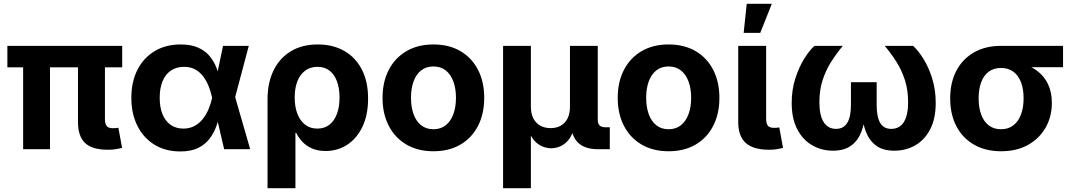

<svg xmlns="http://www.w3.org/2000/svg" viewBox="-20 -781 5603 1005"><path d="M545.9 2.9Q461.9 2.9 425 -32.7Q388.2 -68.4 388.2 -141.1V-509.3H529.3V-158.7Q529.3 -132.8 538.6 -121.3Q547.9 -109.9 570.3 -109.9Q581.1 -109.9 587.9 -110.6Q594.7 -111.3 599.6 -112.3L619.1 -6.8Q607.9 -3.9 588.9 -0.5Q569.8 2.9 545.9 2.9ZM101.1 0V-509.3H241.7V0ZM18.6 -428.7V-541H619.6V-428.7Z M923.3 11.7Q846.2 11.7 788.8 -23.4Q731.4 -58.6 699.5 -121.8Q667.5 -185.1 667.5 -268.6Q667.5 -353 699.5 -415.8Q731.4 -478.5 789.6 -513.4Q847.7 -548.3 925.3 -548.3Q981 -548.3 1018.3 -531.2Q1055.7 -514.2 1078.4 -486.1Q1101.1 -458 1113.5 -425Q1126 -392.1 1132.3 -360.4H1176.8L1210.4 -274.4L1289.6 0H1153.3L1089.8 -272Q1083 -303.2 1071.3 -331.8Q1059.6 -360.4 1042.2 -382.8Q1024.9 -405.3 1000.5 -418.2Q976.1 -431.2 943.8 -431.2Q903.8 -431.2 875 -411.9Q846.2 -392.6 831.1 -356.4Q815.9 -320.3 815.9 -269.5Q815.9 -219.2 830.6 -183.1Q845.2 -147 873.3 -127.4Q901.4 -107.9 939.5 -107.9Q972.7 -107.9 998 -121.6Q1023.4 -135.3 1041.7 -158.4Q1060.1 -181.6 1072 -210.4Q1084 -239.3 1090.3 -269L1147.5 -541H1282.2L1210 -269L1176.3 -186H1132.3Q1124.5 -154.3 1112.1 -119.6Q1099.6 -85 1077.1 -55.2Q1054.7 -25.4 1017.6 -6.8Q980.5 11.7 923.3 11.7Z M1380.4 204.1V-260.7Q1380.4 -348.1 1412.1 -412.8Q1443.8 -477.5 1502.7 -512.9Q1561.5 -548.3 1643.6 -548.3Q1722.7 -548.3 1781.7 -514.6Q1840.8 -481 1873.8 -417.7Q1906.7 -354.5 1906.7 -265.1Q1906.7 -180.2 1877.7 -118.7Q1848.6 -57.1 1798.3 -23.9Q1748 9.3 1684.6 9.3Q1641.6 9.3 1611.1 -4.9Q1580.6 -19 1561 -40.8Q1541.5 -62.5 1530.3 -85.4H1526.4V204.1ZM1640.6 -107.9Q1678.7 -107.9 1704.6 -128.4Q1730.5 -148.9 1743.9 -185.8Q1757.3 -222.7 1757.3 -270.5Q1757.3 -318.4 1744.1 -354.5Q1731 -390.6 1705.3 -410.9Q1679.7 -431.2 1641.6 -431.2Q1604.5 -431.2 1577.6 -411.4Q1550.8 -391.6 1536.6 -355.7Q1522.5 -319.8 1522.5 -270.5Q1522.5 -222.2 1536.6 -185.5Q1550.8 -148.9 1577.1 -128.4Q1603.5 -107.9 1640.6 -107.9Z M2248.5 10.7Q2167.5 10.7 2107.7 -24.2Q2047.9 -59.1 2015.1 -122.1Q1982.4 -185.1 1982.4 -268.6Q1982.4 -352.5 2015.1 -415.5Q2047.9 -478.5 2107.7 -513.4Q2167.5 -548.3 2248.5 -548.3Q2330.6 -548.3 2390.1 -513.4Q2449.7 -478.5 2482.2 -415.5Q2514.6 -352.5 2514.6 -268.6Q2514.6 -185.1 2482.2 -122.1Q2449.7 -59.1 2390.1 -24.2Q2330.6 10.7 2248.5 10.7ZM2248.5 -104.5Q2287.1 -104.5 2313.5 -125.7Q2339.8 -147 2353.3 -184.1Q2366.7 -221.2 2366.7 -269Q2366.7 -316.9 2353.3 -354Q2339.8 -391.1 2313.5 -412.1Q2287.1 -433.1 2248.5 -433.1Q2210.4 -433.1 2184.1 -412.1Q2157.7 -391.1 2144.5 -354.2Q2131.3 -317.4 2131.3 -269Q2131.3 -221.2 2144.5 -184.1Q2157.7 -147 2184.1 -125.7Q2210.4 -104.5 2248.5 -104.5Z M2613.3 204.1V-541H2758.8V-223.1Q2758.8 -185.5 2772.2 -160.4Q2785.6 -135.3 2808.8 -122.8Q2832 -110.4 2861.8 -110.4Q2891.6 -110.4 2914.6 -122.8Q2937.5 -135.3 2950.4 -160.4Q2963.4 -185.5 2963.4 -223.1V-541H3108.9V-154.3Q3108.9 -133.8 3118.7 -124.3Q3128.4 -114.7 3149.9 -114.7H3171.9V0H3110.4Q3039.1 0 3004.2 -35.9Q2969.2 -71.8 2969.2 -139.6V-189H2993.7Q2993.7 -134.3 2981.7 -98.6Q2969.7 -63 2950.4 -42.5Q2931.2 -22 2908.7 -13.4Q2886.2 -4.9 2865.7 -4.9Q2844.2 -4.9 2821.5 -13.4Q2798.8 -22 2779.1 -42.5Q2759.3 -63 2747.1 -98.6Q2734.9 -134.3 2734.9 -189H2758.8V204.1Z M3479.5 10.7Q3398.4 10.7 3338.6 -24.2Q3278.8 -59.1 3246.1 -122.1Q3213.4 -185.1 3213.4 -268.6Q3213.4 -352.5 3246.1 -415.5Q3278.8 -478.5 3338.6 -513.4Q3398.4 -548.3 3479.5 -548.3Q3561.5 -548.3 3621.1 -513.4Q3680.7 -478.5 3713.1 -415.5Q3745.6 -352.5 3745.6 -268.6Q3745.6 -185.1 3713.1 -122.1Q3680.7 -59.1 3621.1 -24.2Q3561.5 10.7 3479.5 10.7ZM3479.5 -104.5Q3518.1 -104.5 3544.4 -125.7Q3570.8 -147 3584.2 -184.1Q3597.7 -221.2 3597.7 -269Q3597.7 -316.9 3584.2 -354Q3570.8 -391.1 3544.4 -412.1Q3518.1 -433.1 3479.5 -433.1Q3441.4 -433.1 3415 -412.1Q3388.7 -391.1 3375.5 -354.2Q3362.3 -317.4 3362.3 -269Q3362.3 -221.2 3375.5 -184.1Q3388.7 -147 3415 -125.7Q3441.4 -104.5 3479.5 -104.5Z M4007.3 2.9Q3922.9 2.9 3883.5 -32.7Q3844.2 -68.4 3844.2 -141.1V-541H3990.2V-160.6Q3990.2 -134.3 3999.5 -123Q4008.8 -111.8 4031.2 -111.8Q4041.5 -111.8 4047.9 -112.3Q4054.2 -112.8 4059.1 -114.3L4078.6 -6.8Q4066.9 -3.9 4048.3 -0.5Q4029.8 2.9 4007.3 2.9ZM3872.6 -608.9 3888.7 -761.2H4020L3959.5 -608.9Z M4340.3 7.8Q4280.8 7.8 4231.4 -20.5Q4182.1 -48.8 4153.1 -104.5Q4124 -160.2 4124 -242.2Q4124 -310.1 4142.6 -368.9Q4161.1 -427.7 4188.7 -472.4Q4216.3 -517.1 4243.2 -541H4391.6Q4357.9 -500.5 4330.1 -456.5Q4302.2 -412.6 4285.6 -360.8Q4269 -309.1 4269 -246.1Q4269 -177.2 4291.5 -141.8Q4314 -106.4 4356 -106.4Q4395.5 -106.4 4414.8 -137.9Q4434.1 -169.4 4434.1 -231.9V-350.6H4568.8V-231.9Q4568.8 -169.4 4587.2 -137.9Q4605.5 -106.4 4645 -106.4Q4688.5 -106.4 4710.9 -141.8Q4733.4 -177.2 4733.4 -246.1Q4733.4 -310.1 4716.6 -362.1Q4699.7 -414.1 4671.9 -458Q4644 -502 4610.8 -541H4759.3Q4786.1 -517.1 4813.7 -472.9Q4841.3 -428.7 4859.6 -369.6Q4877.9 -310.5 4877.9 -242.2Q4877.9 -160.2 4849.1 -104.5Q4820.3 -48.8 4771 -20.5Q4721.7 7.8 4661.1 7.8Q4602.1 7.8 4566.2 -18.6Q4530.3 -44.9 4512.5 -91.3Q4494.6 -137.7 4490.2 -198.2H4511.2Q4506.3 -136.7 4488.3 -90.3Q4470.2 -43.9 4434.3 -18.1Q4398.4 7.8 4340.3 7.8Z M5219.7 10.7Q5138.7 10.7 5078.6 -23.7Q5018.6 -58.1 4986.1 -120.4Q4953.6 -182.6 4953.6 -266.1Q4953.6 -349.1 4986.1 -410.9Q5018.6 -472.7 5078.4 -506.8Q5138.2 -541 5219.7 -541H5544.4V-429.2H5310.1L5219.7 -425.3Q5181.2 -425.3 5155 -405.5Q5128.9 -385.7 5115.7 -350.1Q5102.5 -314.5 5102.5 -266.1Q5102.5 -218.3 5115.7 -181.9Q5128.9 -145.5 5155.3 -125Q5181.6 -104.5 5219.7 -104.5Q5258.3 -104.5 5284.7 -125.2Q5311 -146 5324.5 -182.4Q5337.9 -218.8 5337.9 -266.1Q5337.9 -314.5 5324.5 -350.1Q5311 -385.7 5284.7 -405.5Q5258.3 -425.3 5219.7 -425.3V-463.4Q5278.3 -463.4 5326.9 -449.7Q5375.5 -436 5411.1 -408.4Q5446.8 -380.9 5466.3 -339.4Q5485.8 -297.9 5485.8 -242.2Q5485.8 -170.9 5453.4 -113.5Q5420.9 -56.2 5361.3 -22.7Q5301.8 10.7 5219.7 10.7Z"/></svg>

Font: Inter 17pt
Style: Bold
Weight: 700
Version: Version 4.001;git-66647c0bb